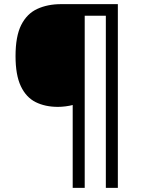

<svg xmlns="http://www.w3.org/2000/svg" viewBox="-20 -780 695 927"><path d="M549 127H491V-704H389V127H331V-273Q316 -269 296.5 -266.5Q277 -264 260 -264Q198 -264 152 -287Q106 -310 80.5 -364Q55 -418 55 -509Q55 -605 82.5 -659.5Q110 -714 160 -737Q210 -760 275 -760H549Z"/></svg>

Font: Noto Sans Tifinagh Ahaggar
Style: Regular
Weight: 400
Designer: JamraPatel
Foundry: JamraPatel LLC
Version: Version 2.006; ttfautohint (v1.8.4.7-5d5b)